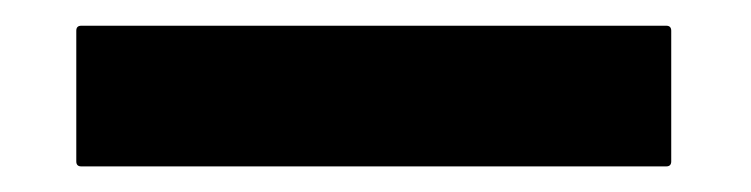

<svg xmlns="http://www.w3.org/2000/svg" viewBox="-20 -25 587 150"><path d="M500.5 105H43.5Q39.6 105 39.6 101.1V-1Q39.6 -4.9 43.5 -4.9H500.5Q504.4 -4.9 504.4 -1V101.1Q504.4 105 500.5 105Z"/></svg>

Font: Koulen
Style: Regular
Weight: 400
Designer: Danh Hong
Version: Version 8.000; ttfautohint (v1.8.3)